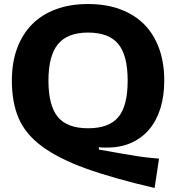

<svg xmlns="http://www.w3.org/2000/svg" viewBox="-20 -770 876 955"><path d="M749 165Q542 117 405.5 67.5Q269 18 187.5 -43Q106 -104 72.5 -182.5Q39 -261 39 -369Q39 -459 65 -529.5Q91 -600 139.5 -649Q188 -698 258.5 -724Q329 -750 418 -750Q507 -750 577.5 -724Q648 -698 696.5 -649.5Q745 -601 771 -530Q797 -459 797 -369Q797 -292 777.5 -230Q758 -168 721 -125Q684 -82 631.5 -59Q579 -36 513 -36Q503 -36 493 -36Q483 -36 472 -38V-26Q540 -14 583.5 -6.5Q627 1 658 6Q689 11 714 13.5Q739 16 771 19ZM418 -132Q522 -132 568.5 -187.5Q615 -243 615 -369Q615 -495 568 -551.5Q521 -608 418 -608Q316 -608 268.5 -550.5Q221 -493 221 -369Q221 -245 267.5 -188.5Q314 -132 418 -132Z"/></svg>

Font: Encode Sans Wide
Style: Bold
Weight: 700
Designer: Pablo Impallari, Andres Torresi
Foundry: Pablo Impallari, Andres Torresi
Version: Version 1.000; ttfautohint (v1.00) -l 8 -r 50 -G 200 -x 14 -